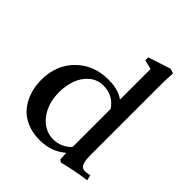

<svg xmlns="http://www.w3.org/2000/svg" viewBox="-206 -849 989 989"><g transform="rotate(45 288.0 -355.0)"><path d="M403.8 15.6 390.1 6.8 387.2 -39.6Q329.1 11.2 243.7 11.2Q190.4 11.2 148.9 -7.1Q107.4 -25.4 82 -56.9Q56.6 -88.4 43.5 -128.4Q30.3 -168.5 30.3 -214.8Q30.3 -323.2 99.4 -391.8Q168.5 -460.4 273.9 -460.4Q349.1 -460.4 389.2 -428.7V-652.3L338.4 -664.6V-686L461.4 -726.1L487.3 -717.8Q483.9 -678.7 483.9 -640.6V-118.7Q483.9 -75.7 493.2 -58.1Q502.4 -40.5 522 -40.5Q533.7 -40.5 557.1 -45.4L563.5 -15.6Q531.7 -12.7 477.3 -1.7Q422.9 9.3 403.8 15.6ZM291.5 -41Q320.8 -41 346.7 -53.2Q372.6 -65.4 389.2 -84.5V-361.3Q349.1 -420.4 278.3 -420.4Q234.9 -420.4 202.6 -393.3Q170.4 -366.2 155.3 -324.7Q140.1 -283.2 140.1 -234.4Q140.1 -151.4 183.1 -96.2Q226.1 -41 291.5 -41Z"/></g></svg>

Font: Elstob 8pt Medium
Style: Regular
Weight: 500
Designer: Peter S. Baker
Version: Version 1.015